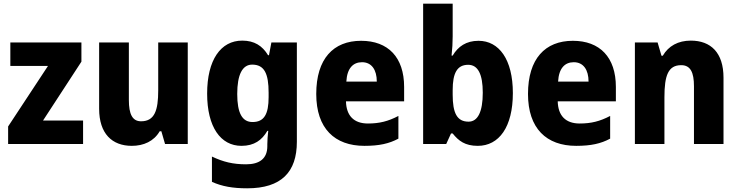

<svg xmlns="http://www.w3.org/2000/svg" viewBox="-20 -780 4001 1040"><path d="M430 0V-127H213L421 -446V-550H36V-423H240L24 -95V0Z M997 -550H837V-290C837 -183 818 -123 744 -123C697 -123 678 -162 678 -238V-550H517V-191C517 -56 587 10 694 10C758 10 814 -15 845 -69H854L874 0H997Z M1292 -560C1176 -560 1102 -456 1102 -273C1102 -92 1175 10 1288 10C1357 10 1399 -21 1428 -71H1433C1430 -47 1428 -18 1428 1V12C1428 78 1387 110 1313 110C1242 110 1189 97 1128 68V205C1183 230 1242 240 1319 240C1504 240 1588 152 1588 -12V-550H1450L1437 -481H1432C1401 -532 1358 -560 1292 -560ZM1346 -430C1412 -430 1435 -381 1435 -278V-254C1435 -162 1411 -119 1348 -119C1292 -119 1265 -167 1265 -271C1265 -376 1293 -430 1346 -430Z M1936 -559C1786 -559 1693 -462 1693 -271C1693 -84 1793 10 1954 10C2034 10 2088 -2 2138 -29V-152C2083 -123 2035 -111 1973 -111C1896 -111 1856 -154 1854 -231H2169V-309C2169 -470 2082 -559 1936 -559ZM1941 -443C1993 -443 2021 -402 2021 -338H1856C1860 -411 1893 -443 1941 -443Z M2432 -583V-760H2272V0H2397L2423 -57H2432C2464 -17 2499 10 2568 10C2683 10 2758 -92 2758 -276C2758 -458 2683 -559 2572 -559C2505 -559 2461 -528 2432 -479H2426C2430 -514 2432 -550 2432 -583ZM2516 -429C2569 -429 2595 -378 2595 -278C2595 -174 2568 -121 2518 -121C2455 -121 2432 -168 2432 -268V-292C2432 -384 2456 -429 2516 -429Z M3083 -559C2933 -559 2840 -462 2840 -271C2840 -84 2940 10 3101 10C3181 10 3235 -2 3285 -29V-152C3230 -123 3182 -111 3120 -111C3043 -111 3003 -154 3001 -231H3316V-309C3316 -470 3229 -559 3083 -559ZM3088 -443C3140 -443 3168 -402 3168 -338H3003C3007 -411 3040 -443 3088 -443Z M3722 -560C3653 -560 3601 -531 3570 -478H3563L3542 -550H3419V0H3579V-253C3579 -371 3599 -427 3670 -427C3720 -427 3739 -388 3739 -313V0H3899V-359C3899 -495 3830 -560 3722 -560Z"/></svg>

Font: Noto Sans Lao SemiCondensed ExtraBold
Style: Regular
Weight: 800
Width: 4
Designer: Monotype Design Team
Foundry: Monotype Imaging Inc.
Version: Version 2.003